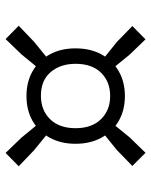

<svg xmlns="http://www.w3.org/2000/svg" viewBox="51 -705 529 671"><g transform="rotate(-90 315.5 -369.5)"><path d="M203.5 -452 126.5 -514.5 70 -568.5 116.5 -614.5 170 -559 233.5 -481.5ZM427.5 -452 397.5 -481.5 461 -559 514.5 -614.5 561 -568.5 504.5 -514.5ZM513.5 -125.5 460 -181 401 -253.5 431 -284.5 504.5 -225.5 560 -171.5ZM117 -125.5 71 -171.5 126.5 -225.5 199.5 -284.5 230 -253.5 171 -181ZM315.5 -197.5Q266 -197.5 228.5 -219Q191 -240.5 169.8 -279.5Q148.5 -318.5 148.5 -370Q148.5 -421.5 169.8 -460.2Q191 -499 228.5 -520.2Q266 -541.5 315.5 -541.5Q364.5 -541.5 402 -520.2Q439.5 -499 460.8 -460.2Q482 -421.5 482 -370Q482 -318 460.8 -279.2Q439.5 -240.5 402 -219Q364.5 -197.5 315.5 -197.5ZM315.5 -249Q365.5 -249 396.8 -280.8Q428 -312.5 428 -370Q428 -423 399 -457Q370 -491 316.5 -491Q266 -491 234.5 -459Q203 -427 203 -370Q203 -313 234.5 -281Q266 -249 315.5 -249Z"/></g></svg>

Font: Encode Sans SC Expanded
Style: Regular
Weight: 400
Width: 7
Designer: Multiple Designers
Foundry: Impallari Type
Version: Version 3.002